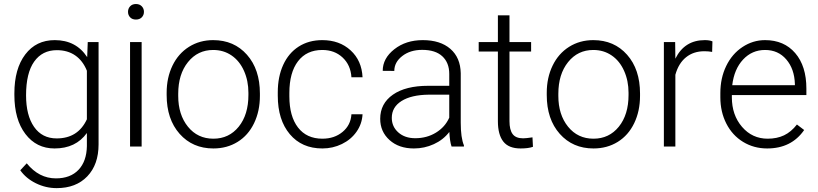

<svg xmlns="http://www.w3.org/2000/svg" viewBox="-20 -741 4136 971"><path d="M52.7 -269Q52.7 -393.1 107.7 -465.6Q162.6 -538.1 256.8 -538.1Q364.7 -538.1 420.9 -452.1L423.8 -528.3H478.5V-10.7Q478.5 91.3 421.4 150.9Q364.3 210.4 266.6 210.4Q211.4 210.4 161.4 185.8Q111.3 161.1 82.5 120.1L115.2 85Q177.2 161.1 262.7 161.1Q335.9 161.1 377 117.9Q418 74.7 419.4 -2V-68.4Q363.3 9.8 255.9 9.8Q164.1 9.8 108.4 -63.5Q52.7 -136.7 52.7 -261.2ZM111.8 -258.8Q111.8 -157.7 152.3 -99.4Q192.9 -41 266.6 -41Q374.5 -41 419.4 -137.7V-383.3Q398.9 -434.1 360.4 -460.7Q321.8 -487.3 267.6 -487.3Q193.8 -487.3 152.8 -429.4Q111.8 -371.6 111.8 -258.8Z M696.3 0H637.7V-528.3H696.3ZM627.4 -681.2Q627.4 -697.8 638.2 -709.2Q648.9 -720.7 667.5 -720.7Q686 -720.7 697 -709.2Q708 -697.8 708 -681.2Q708 -664.6 697 -653.3Q686 -642.1 667.5 -642.1Q648.9 -642.1 638.2 -653.3Q627.4 -664.6 627.4 -681.2Z M822.8 -272Q822.8 -348.1 852.3 -409.2Q881.8 -470.2 935.8 -504.2Q989.7 -538.1 1058.1 -538.1Q1163.6 -538.1 1229 -464.1Q1294.4 -390.1 1294.4 -268.1V-255.9Q1294.4 -179.2 1264.9 -117.9Q1235.4 -56.6 1181.6 -23.4Q1127.9 9.8 1059.1 9.8Q954.1 9.8 888.4 -64.2Q822.8 -138.2 822.8 -260.3ZM881.3 -255.9Q881.3 -161.1 930.4 -100.3Q979.5 -39.6 1059.1 -39.6Q1138.2 -39.6 1187.3 -100.3Q1236.3 -161.1 1236.3 -260.7V-272Q1236.3 -332.5 1213.9 -382.8Q1191.4 -433.1 1150.9 -460.7Q1110.4 -488.3 1058.1 -488.3Q980 -488.3 930.7 -427Q881.3 -365.7 881.3 -266.6Z M1610.4 -39.6Q1671.4 -39.6 1712.6 -74Q1753.9 -108.4 1757.3 -163.1H1813.5Q1811 -114.7 1783.2 -75Q1755.4 -35.2 1709.2 -12.7Q1663.1 9.8 1610.4 9.8Q1506.3 9.8 1445.6 -62.5Q1384.8 -134.8 1384.8 -256.8V-274.4Q1384.8 -352.5 1412.1 -412.6Q1439.5 -472.7 1490.5 -505.4Q1541.5 -538.1 1609.9 -538.1Q1696.8 -538.1 1753.2 -486.3Q1809.6 -434.6 1813.5 -350.1H1757.3Q1753.4 -412.1 1712.6 -450.2Q1671.9 -488.3 1609.9 -488.3Q1530.8 -488.3 1487.1 -431.2Q1443.4 -374 1443.4 -271V-253.9Q1443.4 -152.8 1487.1 -96.2Q1530.8 -39.6 1610.4 -39.6Z M2263.7 0Q2254.9 -24.9 2252.4 -73.7Q2221.7 -33.7 2174.1 -12Q2126.5 9.8 2073.2 9.8Q1997.1 9.8 1950 -32.7Q1902.8 -75.2 1902.8 -140.1Q1902.8 -217.3 1967 -262.2Q2031.2 -307.1 2146 -307.1H2252V-367.2Q2252 -423.8 2217 -456.3Q2182.1 -488.8 2115.2 -488.8Q2054.2 -488.8 2014.2 -457.5Q1974.1 -426.3 1974.1 -382.3L1915.5 -382.8Q1915.5 -445.8 1974.1 -491.9Q2032.7 -538.1 2118.2 -538.1Q2206.5 -538.1 2257.6 -493.9Q2308.6 -449.7 2310.1 -370.6V-120.6Q2310.1 -43.9 2326.2 -5.9V0ZM2080.1 -42Q2138.7 -42 2184.8 -70.3Q2231 -98.6 2252 -146V-262.2H2147.5Q2060.1 -261.2 2010.7 -230.2Q1961.4 -199.2 1961.4 -145Q1961.4 -100.6 1994.4 -71.3Q2027.3 -42 2080.1 -42Z M2556.6 -663.6V-528.3H2666V-480.5H2556.6V-128.4Q2556.6 -84.5 2572.5 -63Q2588.4 -41.5 2625.5 -41.5Q2640.1 -41.5 2672.9 -46.4L2675.3 1.5Q2652.3 9.8 2612.8 9.8Q2552.7 9.8 2525.4 -25.1Q2498 -60.1 2498 -127.9V-480.5H2400.9V-528.3H2498V-663.6Z M2745.1 -272Q2745.1 -348.1 2774.7 -409.2Q2804.2 -470.2 2858.2 -504.2Q2912.1 -538.1 2980.5 -538.1Q3085.9 -538.1 3151.4 -464.1Q3216.8 -390.1 3216.8 -268.1V-255.9Q3216.8 -179.2 3187.3 -117.9Q3157.7 -56.6 3104 -23.4Q3050.3 9.8 2981.4 9.8Q2876.5 9.8 2810.8 -64.2Q2745.1 -138.2 2745.1 -260.3ZM2803.7 -255.9Q2803.7 -161.1 2852.8 -100.3Q2901.9 -39.6 2981.4 -39.6Q3060.5 -39.6 3109.6 -100.3Q3158.7 -161.1 3158.7 -260.7V-272Q3158.7 -332.5 3136.2 -382.8Q3113.8 -433.1 3073.2 -460.7Q3032.7 -488.3 2980.5 -488.3Q2902.3 -488.3 2853 -427Q2803.7 -365.7 2803.7 -266.6Z M3581.5 -478.5Q3563 -481.9 3542 -481.9Q3487.3 -481.9 3449.5 -451.4Q3411.6 -420.9 3395.5 -362.8V0H3337.4V-528.3H3394.5L3395.5 -444.3Q3441.9 -538.1 3544.4 -538.1Q3568.8 -538.1 3583 -531.7Z M3859.9 9.8Q3792.5 9.8 3738 -23.4Q3683.6 -56.6 3653.3 -116Q3623 -175.3 3623 -249V-270Q3623 -346.2 3652.6 -407.2Q3682.1 -468.3 3734.9 -503.2Q3787.6 -538.1 3849.1 -538.1Q3945.3 -538.1 4001.7 -472.4Q4058.1 -406.7 4058.1 -293V-260.3H3681.2V-249Q3681.2 -159.2 3732.7 -99.4Q3784.2 -39.6 3862.3 -39.6Q3909.2 -39.6 3945.1 -56.6Q3981 -73.7 4010.3 -111.3L4046.9 -83.5Q3982.4 9.8 3859.9 9.8ZM3849.1 -488.3Q3783.2 -488.3 3738 -439.9Q3692.9 -391.6 3683.1 -310.1H4000V-316.4Q3997.6 -392.6 3956.5 -440.4Q3915.5 -488.3 3849.1 -488.3Z"/></svg>

Font: Vazir Thin FD-UI
Style: Thin-FD-UI
Weight: 100
Designer: Saber Rastikerdar
Foundry: Saber Rastikerdar
Version: Version 30.1.0